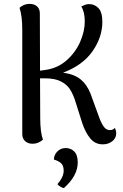

<svg xmlns="http://www.w3.org/2000/svg" viewBox="-20 -724 632 983"><path d="M575 -41Q575 -17 555 -1Q535 15 506 15Q467 15 442 -15.5Q417 -46 401 -94L362 -217Q350 -250 335 -271.5Q320 -293 290 -308Q260 -323 209 -323H185L186 -120Q186 -46 200 -9Q176 12 147 12Q123 12 108.5 -1.5Q94 -15 94 -38V-572Q94 -642 80 -684Q88 -692 101.5 -698Q115 -704 132 -704Q156 -704 170 -691Q184 -678 184 -655L185 -362L213 -366Q276 -375 321.5 -415.5Q367 -456 390.5 -510Q414 -564 414 -614Q414 -663 396 -691Q409 -697 417.5 -700Q426 -703 437 -703Q464 -703 484 -682.5Q504 -662 504 -612Q504 -534 454 -462Q404 -390 303 -352Q361 -344 393.5 -317Q426 -290 444 -243L491 -114Q504 -83 515 -71Q526 -59 540 -58H544Q558 -58 568 -69Q575 -55 575 -41ZM274 219Q306 182 306 150Q306 123 292 111Q278 99 256 93Q256 70 273 52Q290 34 317 34Q342 34 360 51.5Q378 69 378 108Q378 176 307 239Q288 235 274 219Z"/></svg>

Font: Arima Madurai Medium
Style: Regular
Weight: 500
Designer: Joana Correia and Natanael Gama
Foundry: NDISCOVER
Version: Version 1.020